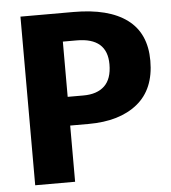

<svg xmlns="http://www.w3.org/2000/svg" viewBox="-51 -739 701 786"><g transform="rotate(-5 300.0 -346.5)"><path d="M302 -231H226V0H62V-693H280Q424 -693 500 -636.5Q576 -580 576 -467Q576 -350 502.5 -290.5Q429 -231 302 -231ZM283 -576H226V-349H291Q347 -349 377.5 -378Q408 -407 408 -467Q408 -576 283 -576Z"/></g></svg>

Font: Fira Mono
Style: Bold
Weight: 700
Monospace: yes
Designer: Carrois Corporate & Edenspiekermann AG
Foundry: Carrois Corporate GbR & Edenspiekermann AG
Version: Version 3.206